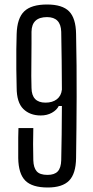

<svg xmlns="http://www.w3.org/2000/svg" viewBox="-20 -826 413 853"><path d="M192 7Q123 7 92.5 -23.5Q62 -54 61 -124Q61 -140 61 -165Q61 -190 61 -215Q61 -240 62 -257H128Q127 -222 127 -186.5Q127 -151 128 -114Q129 -81 143 -65Q157 -49 191 -49Q222 -49 236.5 -64.5Q251 -80 252 -114Q253 -168 254 -229Q255 -290 255 -355H241Q232 -337 210.5 -325Q189 -313 161 -313Q113 -313 83.5 -342Q54 -371 54 -437Q53 -473 52.5 -518.5Q52 -564 52.5 -606.5Q53 -649 54 -675Q56 -745 87.5 -775.5Q119 -806 189 -806Q257 -806 287 -775.5Q317 -745 318 -675Q321 -535 320.5 -396Q320 -257 318 -124Q317 -54 287 -23.5Q257 7 192 7ZM182 -370Q213 -370 232.5 -385Q252 -400 255 -428Q255 -492 254 -556Q253 -620 252 -685Q250 -750 189 -750Q121 -750 120 -685Q120 -668 120 -634.5Q120 -601 119.5 -562Q119 -523 119 -488.5Q119 -454 120 -435Q121 -370 182 -370Z"/></svg>

Font: Big Shoulders Display
Style: Regular
Weight: 400
Designer: Patric King
Foundry: XO Type Co
Version: Version 1.000; ttfautohint (v1.8.2)